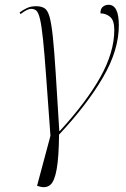

<svg xmlns="http://www.w3.org/2000/svg" viewBox="-20 -565 529 803"><path d="M145 215 135 212 191 3Q180 -147 173 -244.5Q166 -342 160 -399.5Q154 -457 147.5 -484.5Q141 -512 132.5 -520Q124 -528 110 -528Q94 -528 66 -506L62 -513Q77 -524 93 -531.5Q109 -539 131 -539Q152 -539 165.5 -531Q179 -523 187 -495.5Q195 -468 201 -411Q207 -354 213 -258.5Q219 -163 228 -17H230Q342 -139 400 -243Q458 -347 458 -440Q458 -479 441 -494Q424 -509 400 -509Q400 -529 410.5 -537Q421 -545 434 -545Q477 -545 477 -459Q477 -355 410.5 -241Q344 -127 227 -2Q226 93 217 143Q208 193 190.5 208Q173 223 145 215Z"/></svg>

Font: Noto Serif Display ExtraLight
Style: Italic
Weight: 200
Italic angle: -12°
Designer: Monotype Design Team
Foundry: Monotype Imaging Inc.
Version: Version 2.009